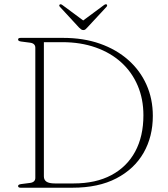

<svg xmlns="http://www.w3.org/2000/svg" viewBox="-20 -877 786 897"><path d="M64.5 -8Q64.5 -15 78.5 -17L121 -22.5Q132.5 -24 138.8 -30Q145 -36 145 -45.5V-654.5Q145 -664 138.8 -670Q132.5 -676 121 -677.5L78.5 -683Q64.5 -685 64.5 -692Q64.5 -696 67.2 -698Q70 -700 76.5 -700H275.5Q370 -700 446.8 -673Q523.5 -646 579 -597Q634.5 -548 664.2 -481.5Q694 -415 694 -335.5Q694 -238.5 650.8 -163Q607.5 -87.5 523.8 -43.8Q440 0 318 0H76.5Q70 0 67.2 -2.2Q64.5 -4.5 64.5 -8ZM324 -20Q427.5 -20 500.2 -58.8Q573 -97.5 611.5 -168.8Q650 -240 650 -338.5Q650 -414.5 623.2 -477.2Q596.5 -540 546.8 -585.2Q497 -630.5 427 -655.2Q357 -680 270.5 -680H185V-53Q185 -36.5 197.2 -28.2Q209.5 -20 236.5 -20ZM370 -780.5 271.5 -853.5Q264 -859 259.5 -856Q257 -854.5 256.8 -851.5Q256.5 -848.5 260 -845L349.5 -748Q355 -742.5 359.5 -739.5Q364 -736.5 369.5 -736.5Q375 -736.5 378.8 -739.5Q382.5 -742.5 387.5 -748L477.5 -845Q480.5 -848.5 480.5 -851.5Q480.5 -854.5 478.5 -856Q474 -859 466 -853.5L367.5 -780.5Z"/></svg>

Font: Fraunces Thin
Style: Regular
Weight: 250
Version: Version 1.000;[b76b70a41]